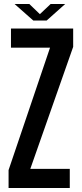

<svg xmlns="http://www.w3.org/2000/svg" viewBox="-20 -943 410 963"><path d="M23 0V-90L231 -704H35V-800H347V-708L132 -96H330V0ZM53 -923H127L180 -872L234 -923H307L214 -840H147Z"/></svg>

Font: Big Shoulders Display
Style: Bold
Weight: 700
Designer: Patric King
Foundry: XO Type Co
Version: Version 1.000; ttfautohint (v1.8.2)